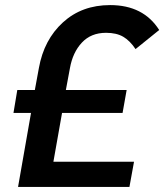

<svg xmlns="http://www.w3.org/2000/svg" viewBox="-20 -735 646 755"><path d="M478 -381H239L255 -467Q266 -529 302 -567.5Q338 -606 397 -606Q438 -606 464.5 -590.5Q491 -575 513 -542L606 -617Q544 -715 413 -715Q302 -715 227.5 -647Q153 -579 133 -468L117 -381H48L33 -291H102L51 0H489L507 -99H190L224 -291H462Z"/></svg>

Font: Geom Medium
Style: Italic
Weight: 500
Italic angle: -10°
Version: Version 1.102